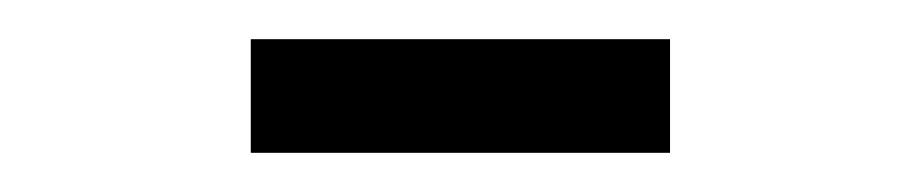

<svg xmlns="http://www.w3.org/2000/svg" viewBox="-20 -702 468 98"><path d="M108 -624V-682H322V-624Z"/></svg>

Font: Arsenal
Style: Bold
Weight: 700
Designer: Andrij Shevchenko
Foundry: Stairsfor
Version: Version 2.001;PS 002.001;hotconv 1.0.88;makeotf.lib2.5.64775